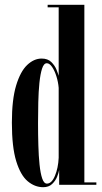

<svg xmlns="http://www.w3.org/2000/svg" viewBox="-20 -770 427 800"><path d="M160 10Q125 10 95.2 -15Q65.5 -40 47.5 -98.8Q29.5 -157.5 29.5 -259Q29.5 -355 47.2 -413.8Q65 -472.5 93.2 -499.2Q121.5 -526 153.5 -526Q179 -526 193.8 -511.5Q208.5 -497 215.5 -479.5Q222.5 -462 224.5 -454V-739.5H178.5V-750H331.5V-10H381.5V0H226.5V-61.5Q224.5 -50 217.8 -33.2Q211 -16.5 197 -3.2Q183 10 160 10ZM175.5 -5Q195.5 -5 209 -37.5Q222.5 -70 224.5 -112.5V-404Q222.5 -428 215.2 -451.5Q208 -475 197.2 -490.8Q186.5 -506.5 175 -506.5Q162.5 -506.5 155.2 -484Q148 -461.5 144.2 -424.5Q140.5 -387.5 139.5 -343.5Q138.5 -299.5 138.5 -257Q138.5 -210 139.8 -165Q141 -120 144.8 -84Q148.5 -48 155.8 -26.5Q163 -5 175.5 -5Z"/></svg>

Font: Imbue 100pt SemiBold
Style: Regular
Weight: 600
Designer: Tyler Finck
Foundry: Etcetera Type Company
Version: Version 1.102; ttfautohint (v1.8.3)